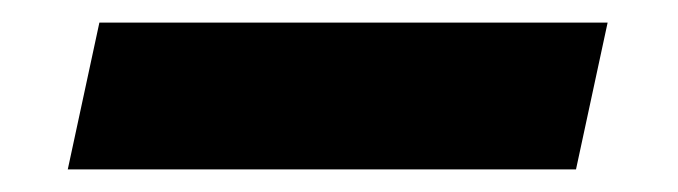

<svg xmlns="http://www.w3.org/2000/svg" viewBox="-20 -354 600 170"><path d="M40 -204 68 -334H518L490 -204Z"/></svg>

Font: Plus Jakarta Display
Style: Bold Italic
Weight: 700
Italic angle: -12°
Designer: Gumpita Rahayu
Foundry: Tokotype Studio
Version: Version 1.000;hotconv 1.0.109;makeotfexe 2.5.65596